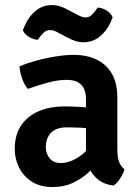

<svg xmlns="http://www.w3.org/2000/svg" viewBox="-20 -723 550 756"><path d="M38 -135.5Q38 -193.5 64.5 -231Q91 -268.5 135 -286.2Q179 -304 232 -304Q258 -304 293 -302.2Q328 -300.5 357 -294V-213Q332 -218.5 300 -220Q268 -221.5 242.5 -221.5Q202 -221.5 181.2 -200.5Q160.5 -179.5 160.5 -144Q160.5 -117.5 175.8 -99.2Q191 -81 219 -81Q253 -81 290 -105Q327 -129 352 -174L370.5 -86.5Q351.5 -64.5 325.8 -41.5Q300 -18.5 265.8 -2.5Q231.5 13.5 187.5 13.5Q137 13.5 103.8 -8.8Q70.5 -31 54.2 -65.2Q38 -99.5 38 -135.5ZM470 -56.5Q465.5 -39.5 453.2 -20.5Q441 -1.5 427.5 7.5Q391 3.5 368 -14.5Q345 -32.5 333.2 -57.8Q321.5 -83 318.5 -109.5V-330Q318.5 -371.5 299.2 -390Q280 -408.5 243 -408.5Q207.5 -408.5 168.2 -397.8Q129 -387 90 -373Q76 -388 67.2 -413.2Q58.5 -438.5 56.5 -461.5Q87 -474.5 124.5 -484.8Q162 -495 200.8 -501Q239.5 -507 272.5 -507Q319.5 -507 358 -489.5Q396.5 -472 419.2 -435Q442 -398 442 -338V-134Q442 -108 447.8 -89Q453.5 -70 470 -56.5ZM208.5 -594.5Q204 -597.5 195.2 -601Q186.5 -604.5 177 -604.5Q162.5 -604.5 153.2 -595.5Q144 -586.5 139 -580.5L129 -566.5Q112 -567 94.2 -577.5Q76.5 -588 70 -604.5L78.5 -624Q94 -659.5 121.5 -681.2Q149 -703 183.5 -703Q202.5 -703 218.2 -697.5Q234 -692 243.5 -686.5L285 -664.5Q290 -662 298.8 -658.2Q307.5 -654.5 317 -654.5Q331 -654.5 340 -663.2Q349 -672 354.5 -679L364.5 -693Q382 -692.5 399.5 -681.8Q417 -671 423.5 -654.5L415.5 -635.5Q399 -599 371.2 -577.8Q343.5 -556.5 309.5 -556.5Q292.5 -556.5 277.2 -561.5Q262 -566.5 250 -573Z"/></svg>

Font: Signika Negative Light SemiBold
Style: Regular
Weight: 600
Version: Version 2.001